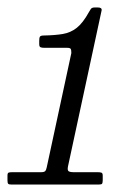

<svg xmlns="http://www.w3.org/2000/svg" viewBox="-32 -950 367 514"><path d="M-12 -467.5V-480Q-12 -486.5 -9.2 -487.8Q-6.5 -489 0 -489H77.5Q86 -489 88.8 -491.8Q91.5 -494.5 93 -501.5L159 -808Q159 -816.5 157.2 -819.2Q155.5 -822 147.5 -822H86.5Q80 -822 76.5 -823.5Q73 -825 73 -832V-841Q73 -849.5 75.2 -852.2Q77.5 -855 86 -855Q115 -855.5 136 -859Q157 -862.5 173.5 -875.5Q190 -888.5 206 -917.5Q208.5 -922 211.2 -926Q214 -930 221.5 -930H230Q241.5 -930 240 -922L150 -504.5Q148 -494.5 151.5 -491.8Q155 -489 166 -489H230Q236 -489 239.5 -487.8Q243 -486.5 243 -480V-468Q243 -461 241.5 -458.5Q240 -456 233 -456H-2Q-8.5 -456 -10.2 -458.2Q-12 -460.5 -12 -467.5Z"/></svg>

Font: Besley
Style: Italic
Weight: 400
Italic angle: -13°
Designer: Owen Earl
Foundry: indestructible type*
Version: Version 4.000; ttfautohint (v1.8.4.7-5d5b)